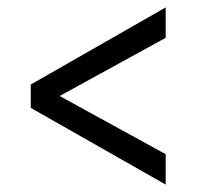

<svg xmlns="http://www.w3.org/2000/svg" viewBox="-20 -513 531 518"><path d="M63 -222V-285L427 -493V-411L141 -254L427 -97V-15Z"/></svg>

Font: Mukta Mahee Medium
Style: Regular
Weight: 500
Designer: Shuchita Grover, Noopur Datye, Girish Dalvi, Yashodeep Gholap
Foundry: Ek Type
Version: Version 2.538;PS 1.000;hotconv 16.6.51;makeotf.lib2.5.65220;